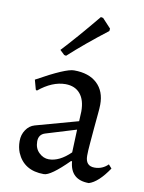

<svg xmlns="http://www.w3.org/2000/svg" viewBox="-83 -773 632 843"><g transform="rotate(10 233.0 -351.5)"><path d="M136.7 -79.1Q156.2 -60.1 180.7 -60.1Q228 -60.1 276.9 -107.9L280.8 -210L146 -168.9Q117.2 -160.2 117.2 -128.9Q117.2 -97.7 136.7 -79.1ZM170.9 7.8Q81.5 7.8 50.3 -65.9Q41 -88.9 41 -117.2Q41 -145.5 55.7 -167Q70.3 -189 94.2 -195.8L283.2 -248L285.2 -292Q285.2 -342.8 262.2 -370.1Q239.3 -397.5 196.8 -397.9Q137.7 -397.9 77.1 -348.1L71.8 -351.1L60.1 -394Q187 -464.8 223.1 -463.9Q289.1 -463.9 325.7 -429.7Q362.3 -395.5 361.8 -335Q361.8 -320.8 358.9 -292Q356 -263.2 353 -228.5Q350.1 -193.4 347.2 -160.2Q344.2 -127 344.2 -105Q344.2 -59.1 384.8 -59.1Q419.9 -59.1 444.8 -84L459 -67.9Q413.6 -0.5 372.1 12.2Q290 12.2 283.2 -68.8L278.8 -69.8Q201.2 7.8 170.9 7.8ZM147.9 -542Q211.9 -610.4 297.9 -714.8L308.1 -712.9L346.2 -671.9L345.2 -661.1Q249 -586.9 176.8 -521L168 -522.9Z"/></g></svg>

Font: Alegreya-Regular
Style: Regular
Weight: 400
Designer: Juan Pablo del Peral
Foundry: Juan Pablo del Peral
Version: Version 1.003